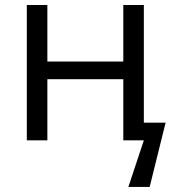

<svg xmlns="http://www.w3.org/2000/svg" viewBox="-20 -554 693 758"><path d="M167 -534.2V-311H466.8V-534.2H547.9V-69.8H633.8L570.8 184.1H486.8L547.9 0H466.8V-241.2H167V0H85.9V-534.2Z"/></svg>

Font: OpenSans
Style: Regular
Weight: 400
Foundry: Ascender Corporation
Version: Version 1.10